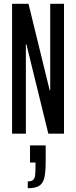

<svg xmlns="http://www.w3.org/2000/svg" viewBox="-20 -708 403 1017"><path d="M44 0V-688H131L243 -230H246V-688H319V0H236L120 -473H117V0ZM168 169V153H139V62H222V144Q222 203 215 233Q208 263 188 276Q168 289 127 289V253Q147 253 155.5 245Q164 237 166 221Q168 205 168 169Z"/></svg>

Font: Saira Ultra Condensed Medium
Style: Regular
Weight: 500
Width: 1
Designer: Hector Gatti with collaboration of the Omnibus-Type team
Foundry: Omnibus-Type
Version: Version 1.001; ttfautohint (v1.8)